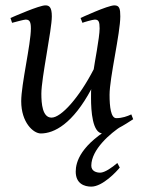

<svg xmlns="http://www.w3.org/2000/svg" viewBox="-20 -477 539 715"><path d="M132 20C182 20 251 -16 320 -145C319 -142 319 -129 319 -112C319 -64 324 20 363 20C394 20 447 -14 476 -33L469 -51C454 -44 435 -37 413 -37C393 -37 388 -79 388 -124C388 -187 428 -354 428 -416C428 -444 425 -457 406 -457C381 -457 280 -410 280 -410L287 -392C291 -394 325 -404 333 -404C347 -404 351 -397 351 -371C351 -338 331 -237 329 -219C275 -114 208 -39 172 -39C138 -39 134 -91 134 -128C134 -186 173 -366 173 -416C173 -451 163 -457 149 -457C126 -457 33 -416 19 -410L25 -392C33 -394 69 -404 75 -404C89 -404 95 -398 95 -371C95 -313 59 -163 59 -100C59 -21 104 20 132 20ZM426 147 417 130C397 147 370 166 353 166C340 166 320 161 320 140C320 80 391 19 435 -9L410 -12C279 61 262 127 262 162C262 207 294 218 320 218C362 218 414 162 426 147Z"/></svg>

Font: Temporarium
Style: Italic
Weight: 400
Italic angle: -7°
Version: Version 1.1